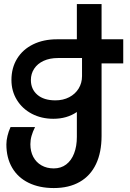

<svg xmlns="http://www.w3.org/2000/svg" viewBox="-20 -745 640 948"><path d="M11.5 -32Q11.5 -51.5 17 -74.2Q22.5 -97 32 -117.5H153Q141.5 -94.5 135.8 -74.2Q130 -54 130 -33Q130 2.5 144.2 29.5Q158.5 56.5 184.8 71.5Q211 86.5 245.5 86.5Q281 86.5 306.8 67Q332.5 47.5 346 12.2Q359.5 -23 359.5 -69V-192Q310.5 -158.5 243.5 -158.5Q184.5 -158.5 137.2 -183.2Q90 -208 63.2 -251.8Q36.5 -295.5 36.5 -350Q36.5 -410 64.5 -455.5Q92.5 -501 143.5 -526Q194.5 -551 261 -551H359.5V-725H481.5V-551H588.5V-432H481.5V-74.5Q481.5 7.5 454 65.2Q426.5 123 373.5 153.2Q320.5 183.5 245.5 183.5Q174 183.5 121 157.5Q68 131.5 39.8 82.8Q11.5 34 11.5 -32ZM385 -369V-458.5H266.5Q225.5 -458.5 195.2 -444.5Q165 -430.5 148.8 -405.8Q132.5 -381 132.5 -350Q132.5 -304.5 164.5 -277Q196.5 -249.5 253.5 -249.5Q292 -249.5 322 -265.2Q352 -281 368.5 -308.2Q385 -335.5 385 -369Z"/></svg>

Font: JuliaMono
Style: Bold
Weight: 700
Monospace: yes
Designer: cormullion
Foundry: corm
Version: Version 0.055; ttfautohint (v1.8.4)